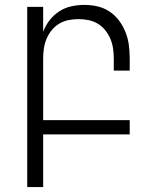

<svg xmlns="http://www.w3.org/2000/svg" viewBox="-20 -548 640 783"><path d="M91 215V-520H156V-418Q165 -443 181.5 -464.5Q198 -486 220.5 -501Q243 -516 270 -522Q297 -528 324 -528Q351 -528 377.5 -522Q404 -516 426.5 -501Q449 -486 465.5 -464Q482 -442 492 -416.5Q502 -391 505.5 -364Q509 -337 509 -310V-260H444V-310Q444 -330 441 -350.5Q438 -371 430 -390Q422 -409 409 -425Q396 -441 378.5 -451.5Q361 -462 340.5 -466Q320 -470 300 -470Q280 -470 259.5 -466Q239 -462 221.5 -451.5Q204 -441 191 -425Q178 -409 170 -390Q162 -371 159 -350.5Q156 -330 156 -310V-58H509V0H156V215Z"/></svg>

Font: Iosevka Light Extended
Style: Regular
Weight: 300
Width: 7
Monospace: yes
Designer: Belleve Invis
Foundry: Belleve Invis
Version: Version 32.5.0; ttfautohint (v1.8.4)